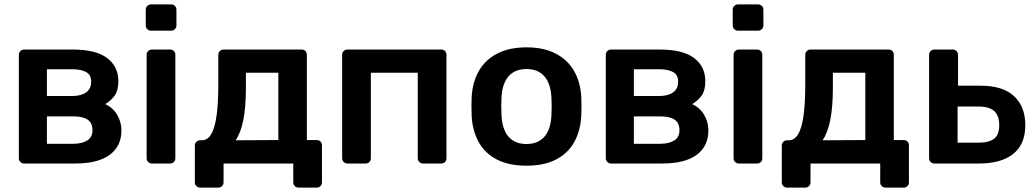

<svg xmlns="http://www.w3.org/2000/svg" viewBox="-20 -746 4723 876"><path d="M90 0Q80 0 73 -7Q66 -14 66 -24V-496Q66 -506 73 -513Q80 -520 90 -520H312Q418 -520 469 -481Q520 -442 520 -376Q520 -334 504 -311Q488 -288 460 -271Q495 -255 514.5 -222.5Q534 -190 534 -151Q534 -79 480.5 -39.5Q427 0 323 0ZM194 -90H314Q354 -90 378 -105Q402 -120 402 -152Q402 -185 380 -200Q358 -215 314 -215H194ZM194 -308H310Q350 -308 373 -324.5Q396 -341 396 -373Q396 -405 372.5 -417.5Q349 -430 310 -430H194Z M673 0Q663 0 656 -7Q649 -14 649 -24V-496Q649 -506 656 -513Q663 -520 673 -520H756Q767 -520 773.5 -513Q780 -506 780 -496V-24Q780 -14 773.5 -7Q767 0 756 0ZM669 -606Q659 -606 652 -613Q645 -620 645 -630V-702Q645 -712 652 -719Q659 -726 669 -726H760Q771 -726 778 -719Q785 -712 785 -702V-630Q785 -620 778 -613Q771 -606 760 -606Z M893 110Q883 110 876 103Q869 96 869 86V-82Q869 -92 876 -99Q883 -106 893 -106H901Q927 -106 943.5 -133.5Q960 -161 968 -217.5Q976 -274 976 -361V-496Q976 -506 983 -513Q990 -520 1000 -520H1356Q1367 -520 1373.5 -513Q1380 -506 1380 -496V-107H1425Q1436 -107 1442.5 -100Q1449 -93 1449 -83V86Q1449 96 1442.5 103Q1436 110 1425 110H1343Q1332 110 1325 103Q1318 96 1318 86V0H1000V86Q1000 96 993 103Q986 110 976 110ZM1055 -106 1250 -107V-414H1102V-347Q1102 -257 1090 -198Q1078 -139 1055 -106Z M1565 0Q1555 0 1548 -7Q1541 -14 1541 -24V-496Q1541 -506 1548 -513Q1555 -520 1565 -520H1993Q2004 -520 2010.5 -513Q2017 -506 2017 -496V-24Q2017 -14 2010.5 -7Q2004 0 1993 0H1910Q1900 0 1893 -7Q1886 -14 1886 -24V-414H1672V-24Q1672 -14 1665.5 -7Q1659 0 1648 0Z M2382 10Q2302 10 2247.5 -18Q2193 -46 2164.5 -97Q2136 -148 2132 -216Q2131 -234 2131 -260Q2131 -286 2132 -304Q2136 -373 2165.5 -423.5Q2195 -474 2249.5 -502Q2304 -530 2382 -530Q2460 -530 2514.5 -502Q2569 -474 2598.5 -423.5Q2628 -373 2632 -304Q2633 -286 2633 -260Q2633 -234 2632 -216Q2628 -148 2599.5 -97Q2571 -46 2516.5 -18Q2462 10 2382 10ZM2382 -89Q2435 -89 2464 -122.5Q2493 -156 2496 -221Q2497 -236 2497 -260Q2497 -284 2496 -299Q2493 -364 2464 -397.5Q2435 -431 2382 -431Q2329 -431 2300 -397.5Q2271 -364 2268 -299Q2267 -284 2267 -260Q2267 -236 2268 -221Q2271 -156 2300 -122.5Q2329 -89 2382 -89Z M2768 0Q2758 0 2751 -7Q2744 -14 2744 -24V-496Q2744 -506 2751 -513Q2758 -520 2768 -520H2990Q3096 -520 3147 -481Q3198 -442 3198 -376Q3198 -334 3182 -311Q3166 -288 3138 -271Q3173 -255 3192.5 -222.5Q3212 -190 3212 -151Q3212 -79 3158.5 -39.5Q3105 0 3001 0ZM2872 -90H2992Q3032 -90 3056 -105Q3080 -120 3080 -152Q3080 -185 3058 -200Q3036 -215 2992 -215H2872ZM2872 -308H2988Q3028 -308 3051 -324.5Q3074 -341 3074 -373Q3074 -405 3050.5 -417.5Q3027 -430 2988 -430H2872Z M3351 0Q3341 0 3334 -7Q3327 -14 3327 -24V-496Q3327 -506 3334 -513Q3341 -520 3351 -520H3434Q3445 -520 3451.5 -513Q3458 -506 3458 -496V-24Q3458 -14 3451.5 -7Q3445 0 3434 0ZM3347 -606Q3337 -606 3330 -613Q3323 -620 3323 -630V-702Q3323 -712 3330 -719Q3337 -726 3347 -726H3438Q3449 -726 3456 -719Q3463 -712 3463 -702V-630Q3463 -620 3456 -613Q3449 -606 3438 -606Z M3571 110Q3561 110 3554 103Q3547 96 3547 86V-82Q3547 -92 3554 -99Q3561 -106 3571 -106H3579Q3605 -106 3621.5 -133.5Q3638 -161 3646 -217.5Q3654 -274 3654 -361V-496Q3654 -506 3661 -513Q3668 -520 3678 -520H4034Q4045 -520 4051.5 -513Q4058 -506 4058 -496V-107H4103Q4114 -107 4120.5 -100Q4127 -93 4127 -83V86Q4127 96 4120.5 103Q4114 110 4103 110H4021Q4010 110 4003 103Q3996 96 3996 86V0H3678V86Q3678 96 3671 103Q3664 110 3654 110ZM3733 -106 3928 -107V-414H3780V-347Q3780 -257 3768 -198Q3756 -139 3733 -106Z M4243 0Q4233 0 4226 -7Q4219 -14 4219 -24V-496Q4219 -506 4226 -513Q4233 -520 4243 -520H4327Q4337 -520 4344 -513Q4351 -506 4351 -496V-355H4454Q4556 -355 4607 -307Q4658 -259 4658 -175Q4658 -88 4603 -44Q4548 0 4446 0ZM4349 -95H4443Q4492 -95 4515.5 -113Q4539 -131 4539 -175Q4539 -218 4516.5 -239Q4494 -260 4443 -260H4349Z"/></svg>

Font: Rubik Light Medium
Style: Regular
Weight: 500
Version: Version 2.104